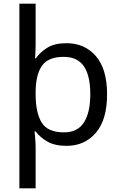

<svg xmlns="http://www.w3.org/2000/svg" viewBox="-20 -780 655 1040"><path d="M560 -269Q560 -132 499.5 -61Q439 10 340 10Q277 10 237 -13Q197 -36 173 -68H167Q168 -61 169.5 -45Q171 -29 172 -12Q173 5 173 16V240H85V-760H173V-536Q173 -522 172 -499.5Q171 -477 170 -464H174Q198 -498 237 -522Q276 -546 340 -546Q439 -546 499.5 -476Q560 -406 560 -269ZM469 -270Q469 -371 434 -421.5Q399 -472 325 -472Q243 -472 209 -426Q175 -380 173 -288V-269Q173 -170 205.5 -116.5Q238 -63 326 -63Q400 -63 434.5 -116.5Q469 -170 469 -270Z"/></svg>

Font: Noto Sans Bamum
Style: Regular
Weight: 400
Designer: Monotype Design Team
Foundry: Monotype Imaging Inc.
Version: Version 2.001